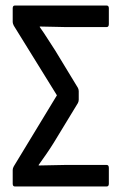

<svg xmlns="http://www.w3.org/2000/svg" viewBox="-20 -675 436 695"><path d="M34 0Q26 0 26 -10V-60Q26 -66 30 -73L186 -330L30 -582Q26 -590 26 -595V-645Q26 -655 34 -655H366Q374 -655 374 -645V-588Q374 -577 366 -577H218Q198 -577 172.5 -578Q147 -579 124 -579V-577Q139 -556 152.5 -534.5Q166 -513 180 -492L262 -357Q265 -351 265 -345V-314Q265 -308 262 -302L175 -159Q162 -138 148.5 -118.5Q135 -99 120 -78V-76Q143 -76 169.5 -77Q196 -78 219 -78H366Q374 -78 374 -67V-10Q374 0 366 0Z"/></svg>

Font: Sofia Sans Condensed Medium
Style: Regular
Weight: 500
Designer: Botio Nikoltchev, Ani Petrova
Foundry: lettersoup
Version: Version 4.101; ttfautohint (v1.8.4.7-5d5b)